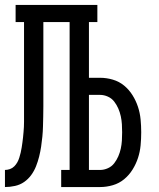

<svg xmlns="http://www.w3.org/2000/svg" viewBox="-20 -755 640 775"><path d="M0 0V-69Q10 -69 20 -72.5Q30 -76 37.5 -83.5Q45 -91 50 -100Q55 -109 58 -119Q61 -129 63.5 -139Q66 -149 67.5 -159.5Q69 -170 70.5 -180Q72 -190 73 -200.5Q74 -211 75 -221.5Q76 -232 76.5 -242.5Q77 -253 77 -263.5Q77 -274 77 -284Q77 -294 77 -304.5Q77 -315 77 -326V-666H43V-735H373V-666H339V-441H384Q410 -441 435.5 -433.5Q461 -426 481 -409.5Q501 -393 515 -370.5Q529 -348 537 -323.5Q545 -299 547.5 -273Q550 -247 550 -221Q550 -194 547.5 -168Q545 -142 537 -117.5Q529 -93 515 -70.5Q501 -48 481 -31.5Q461 -15 435.5 -7.5Q410 0 384 0H227V-69H261V-666H155V-326Q155 -305 154.5 -285Q154 -265 153.5 -244.5Q153 -224 151 -203.5Q149 -183 146 -163Q143 -143 138 -123Q133 -103 125.5 -84Q118 -65 106 -48.5Q94 -32 77.5 -20.5Q61 -9 40.5 -4.5Q20 0 0 0ZM339 -69H384Q400 -69 415.5 -76Q431 -83 441 -96Q451 -109 457.5 -124Q464 -139 467.5 -155Q471 -171 472 -187.5Q473 -204 473 -221Q473 -237 472 -253.5Q471 -270 467.5 -286Q464 -302 457.5 -317Q451 -332 441 -345Q431 -358 415.5 -365Q400 -372 384 -372H339Z"/></svg>

Font: Iosevka HT Extended
Style: Regular
Weight: 400
Width: 7
Monospace: yes
Designer: Belleve Invis
Foundry: Belleve Invis
Version: Version 32.3.0; ttfautohint (v1.8.4)